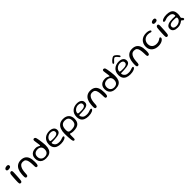

<svg xmlns="http://www.w3.org/2000/svg" viewBox="653 -3035 5603 5603"><g transform="rotate(-45 3455.0 -233.0)"><path d="M108.5 12Q91.5 12 81 4.5Q70.5 -3 66.2 -20Q62 -37 62 -64Q62 -81.5 62.8 -107.5Q63.5 -133.5 65 -164.5Q66.5 -195.5 68.5 -227.8Q70.5 -260 72.8 -289.8Q75 -319.5 77.5 -343.2Q80 -367 82 -380.5Q89.5 -408 104.2 -420.8Q119 -433.5 141.5 -433.5Q162.5 -433.5 172 -416.8Q181.5 -400 181.5 -367Q181.5 -353 180.5 -326.2Q179.5 -299.5 177.8 -265.8Q176 -232 174 -196.2Q172 -160.5 169.2 -127.8Q166.5 -95 164 -70Q161.5 -45 158.5 -34Q151.5 -7.5 139.2 2.2Q127 12 108.5 12ZM139.5 -520Q97.5 -520 83.2 -534.5Q69 -549 69 -566.5Q69 -589 85.2 -604.2Q101.5 -619.5 125.2 -627Q149 -634.5 172 -634.5Q189.5 -634.5 203.5 -629Q217.5 -623.5 225.5 -611.5Q233.5 -599.5 233.5 -580Q233.5 -559 220.8 -546Q208 -533 186.5 -526.5Q165 -520 139.5 -520Z M349.5 11Q331 11 320.8 -1Q310.5 -13 306.5 -39.5Q305.5 -53 305.2 -70.5Q305 -88 306 -110.2Q307 -132.5 309.5 -160Q316.5 -258 349.2 -326Q382 -394 440 -429.8Q498 -465.5 580 -465.5Q662 -465.5 719 -431.8Q776 -398 805.8 -326.8Q835.5 -255.5 835.5 -142.5Q835.5 -121.5 835 -103.8Q834.5 -86 833.5 -71.8Q832.5 -57.5 830 -46Q824.5 -14.5 813.2 -1.8Q802 11 782 11Q764.5 11 755 4Q745.5 -3 741.8 -17.2Q738 -31.5 736.5 -53Q735.5 -93.5 734.5 -124.2Q733.5 -155 731.5 -179.5Q729.5 -204 726.8 -225.5Q724 -247 719 -269.5Q707 -326.5 676.5 -357Q646 -387.5 584.5 -387.5Q524 -387.5 488.5 -354.5Q453 -321.5 433.5 -265.5Q425.5 -242 420.2 -217Q415 -192 412 -165.5Q409 -139 407 -110.8Q405 -82.5 403.5 -52Q401.5 -26.5 394.2 -12.8Q387 1 376 6Q365 11 349.5 11Z M1139.5 25.5Q1067 25.5 1014.5 -0.5Q962 -26.5 933.5 -76.2Q905 -126 905 -197.5Q905 -264.5 932 -311.2Q959 -358 1009 -382.5Q1059 -407 1127.5 -407Q1167 -407 1193.2 -398.5Q1219.5 -390 1236.5 -380Q1249 -372.5 1259.2 -367Q1269.5 -361.5 1274 -361.5Q1282 -361.5 1282 -377Q1282 -391.5 1279.2 -413.5Q1276.5 -435.5 1273 -461Q1269.5 -486.5 1265.5 -511.8Q1261.5 -537 1259 -558.2Q1256.5 -579.5 1256.5 -592Q1256.5 -638.5 1299 -638.5Q1315 -638.5 1328.5 -629.5Q1342 -620.5 1350.5 -603.5Q1357.5 -585 1364.5 -551.2Q1371.5 -517.5 1377.8 -476Q1384 -434.5 1389 -392.5Q1394 -350.5 1397 -314.2Q1400 -278 1400 -255.5Q1400 -161.5 1373.2 -99Q1346.5 -36.5 1289.2 -5.5Q1232 25.5 1139.5 25.5ZM1142.5 -34.5Q1193 -34.5 1227.8 -53.2Q1262.5 -72 1280.2 -107.5Q1298 -143 1298 -193Q1298 -241.5 1280 -274.5Q1262 -307.5 1229 -324.2Q1196 -341 1149.5 -341Q1100 -341 1063.8 -324.2Q1027.5 -307.5 1008 -274.2Q988.5 -241 988.5 -191Q988.5 -143 1007.5 -108Q1026.5 -73 1061 -53.8Q1095.5 -34.5 1142.5 -34.5Z M1749.5 32Q1666.5 32 1606.2 7Q1546 -18 1513.8 -70.5Q1481.5 -123 1481.5 -205.5Q1481.5 -273 1504 -323.8Q1526.5 -374.5 1565.5 -408.5Q1604.5 -442.5 1656 -459.5Q1707.5 -476.5 1766 -476.5Q1806 -476.5 1840.8 -467.8Q1875.5 -459 1902 -441Q1928.5 -423 1943.5 -395.5Q1958.5 -368 1958.5 -331Q1958.5 -288 1939.5 -262Q1920.5 -236 1887.8 -221.8Q1855 -207.5 1814 -201.5Q1773 -195.5 1729 -193Q1709 -191 1682 -189.8Q1655 -188.5 1630.8 -188.2Q1606.5 -188 1594 -188Q1579 -188 1573.8 -183.8Q1568.5 -179.5 1568.5 -168.5Q1568.5 -154.5 1576.2 -135Q1584 -115.5 1599 -97.5Q1626.5 -62.5 1662.8 -51Q1699 -39.5 1753 -39.5Q1796.5 -39.5 1830 -49.5Q1863.5 -59.5 1888.2 -69Q1913 -78.5 1930.5 -78.5Q1944.5 -78.5 1952.5 -73.2Q1960.5 -68 1960.5 -52.5Q1960.5 -38 1945 -23Q1929.5 -8 1901.2 4.5Q1873 17 1834.5 24.5Q1796 32 1749.5 32ZM1706.5 -234.5Q1752.5 -234.5 1791.5 -242.8Q1830.5 -251 1854.2 -271.8Q1878 -292.5 1878 -329.5Q1878 -373 1846.5 -395.8Q1815 -418.5 1756 -418.5Q1721.5 -418.5 1688.8 -406.2Q1656 -394 1630.5 -372.5Q1605 -351 1590 -323.5Q1575 -296 1575 -265Q1575 -250 1587.5 -243.8Q1600 -237.5 1628.8 -236Q1657.5 -234.5 1706.5 -234.5Z M2088 234Q2077 234 2068.8 228Q2060.5 222 2054.5 207.5Q2048.5 193 2044 167.5Q2041 144 2038.2 117.5Q2035.5 91 2033.5 63.2Q2031.5 35.5 2030.2 7.2Q2029 -21 2028.2 -48.2Q2027.5 -75.5 2027.5 -100.5Q2027.5 -200.5 2055 -277.8Q2082.5 -355 2142.2 -398.8Q2202 -442.5 2299 -442.5Q2362 -442.5 2408.5 -424.5Q2455 -406.5 2485.2 -374.5Q2515.5 -342.5 2530 -299Q2544.5 -255.5 2544.5 -204Q2544.5 -150.5 2530.2 -107.2Q2516 -64 2483.8 -33.5Q2451.5 -3 2397.8 13.2Q2344 29.5 2265 29.5Q2228.5 29.5 2204.8 24Q2181 18.5 2167.5 13Q2154 7.5 2147.5 7.5Q2138 7.5 2133.8 13.2Q2129.5 19 2128.5 41Q2127.5 50.5 2127.2 71.2Q2127 92 2126.8 115.5Q2126.5 139 2126.5 159.2Q2126.5 179.5 2126 188.5Q2125 213.5 2115.5 223.8Q2106 234 2088 234ZM2253.5 -42Q2332.5 -42 2378 -62Q2423.5 -82 2442.8 -120.2Q2462 -158.5 2462 -212.5Q2462 -254.5 2448.8 -291Q2435.5 -327.5 2400.8 -350.2Q2366 -373 2301.5 -373Q2254.5 -373 2221.8 -357.2Q2189 -341.5 2168.8 -312.2Q2148.5 -283 2139.5 -243.5Q2130.5 -204 2130.5 -156.5Q2130.5 -109 2141.2 -84.2Q2152 -59.5 2179 -50.8Q2206 -42 2253.5 -42Z M2889.5 32Q2806.5 32 2746.2 7Q2686 -18 2653.8 -70.5Q2621.5 -123 2621.5 -205.5Q2621.5 -273 2644 -323.8Q2666.5 -374.5 2705.5 -408.5Q2744.5 -442.5 2796 -459.5Q2847.5 -476.5 2906 -476.5Q2946 -476.5 2980.8 -467.8Q3015.5 -459 3042 -441Q3068.5 -423 3083.5 -395.5Q3098.5 -368 3098.5 -331Q3098.5 -288 3079.5 -262Q3060.5 -236 3027.8 -221.8Q2995 -207.5 2954 -201.5Q2913 -195.5 2869 -193Q2849 -191 2822 -189.8Q2795 -188.5 2770.8 -188.2Q2746.5 -188 2734 -188Q2719 -188 2713.8 -183.8Q2708.5 -179.5 2708.5 -168.5Q2708.5 -154.5 2716.2 -135Q2724 -115.5 2739 -97.5Q2766.5 -62.5 2802.8 -51Q2839 -39.5 2893 -39.5Q2936.5 -39.5 2970 -49.5Q3003.5 -59.5 3028.2 -69Q3053 -78.5 3070.5 -78.5Q3084.5 -78.5 3092.5 -73.2Q3100.5 -68 3100.5 -52.5Q3100.5 -38 3085 -23Q3069.5 -8 3041.2 4.5Q3013 17 2974.5 24.5Q2936 32 2889.5 32ZM2846.5 -234.5Q2892.5 -234.5 2931.5 -242.8Q2970.5 -251 2994.2 -271.8Q3018 -292.5 3018 -329.5Q3018 -373 2986.5 -395.8Q2955 -418.5 2896 -418.5Q2861.5 -418.5 2828.8 -406.2Q2796 -394 2770.5 -372.5Q2745 -351 2730 -323.5Q2715 -296 2715 -265Q2715 -250 2727.5 -243.8Q2740 -237.5 2768.8 -236Q2797.5 -234.5 2846.5 -234.5Z M3215.5 11Q3197 11 3186.8 -1Q3176.5 -13 3172.5 -39.5Q3171.5 -53 3171.2 -70.5Q3171 -88 3172 -110.2Q3173 -132.5 3175.5 -160Q3182.5 -258 3215.2 -326Q3248 -394 3306 -429.8Q3364 -465.5 3446 -465.5Q3528 -465.5 3585 -431.8Q3642 -398 3671.8 -326.8Q3701.5 -255.5 3701.5 -142.5Q3701.5 -121.5 3701 -103.8Q3700.5 -86 3699.5 -71.8Q3698.5 -57.5 3696 -46Q3690.5 -14.5 3679.2 -1.8Q3668 11 3648 11Q3630.5 11 3621 4Q3611.5 -3 3607.8 -17.2Q3604 -31.5 3602.5 -53Q3601.5 -93.5 3600.5 -124.2Q3599.5 -155 3597.5 -179.5Q3595.5 -204 3592.8 -225.5Q3590 -247 3585 -269.5Q3573 -326.5 3542.5 -357Q3512 -387.5 3450.5 -387.5Q3390 -387.5 3354.5 -354.5Q3319 -321.5 3299.5 -265.5Q3291.5 -242 3286.2 -217Q3281 -192 3278 -165.5Q3275 -139 3273 -110.8Q3271 -82.5 3269.5 -52Q3267.5 -26.5 3260.2 -12.8Q3253 1 3242 6Q3231 11 3215.5 11Z M4005.5 25.5Q3933 25.5 3880.5 -0.5Q3828 -26.5 3799.5 -76.2Q3771 -126 3771 -197.5Q3771 -264.5 3798 -311.2Q3825 -358 3875 -382.5Q3925 -407 3993.5 -407Q4033 -407 4059.2 -398.5Q4085.5 -390 4102.5 -380Q4115 -372.5 4125.2 -367Q4135.5 -361.5 4140 -361.5Q4148 -361.5 4148 -377Q4148 -391.5 4145.2 -413.5Q4142.5 -435.5 4139 -461Q4135.5 -486.5 4131.5 -511.8Q4127.5 -537 4125 -558.2Q4122.5 -579.5 4122.5 -592Q4122.5 -638.5 4165 -638.5Q4181 -638.5 4194.5 -629.5Q4208 -620.5 4216.5 -603.5Q4223.5 -585 4230.5 -551.2Q4237.5 -517.5 4243.8 -476Q4250 -434.5 4255 -392.5Q4260 -350.5 4263 -314.2Q4266 -278 4266 -255.5Q4266 -161.5 4239.2 -99Q4212.5 -36.5 4155.2 -5.5Q4098 25.5 4005.5 25.5ZM4008.5 -34.5Q4059 -34.5 4093.8 -53.2Q4128.5 -72 4146.2 -107.5Q4164 -143 4164 -193Q4164 -241.5 4146 -274.5Q4128 -307.5 4095 -324.2Q4062 -341 4015.5 -341Q3966 -341 3929.8 -324.2Q3893.5 -307.5 3874 -274.2Q3854.5 -241 3854.5 -191Q3854.5 -143 3873.5 -108Q3892.5 -73 3927 -53.8Q3961.5 -34.5 4008.5 -34.5Z M4615.5 32Q4532.5 32 4472.2 7Q4412 -18 4379.8 -70.5Q4347.5 -123 4347.5 -205.5Q4347.5 -273 4370 -323.8Q4392.5 -374.5 4431.5 -408.5Q4470.5 -442.5 4522 -459.5Q4573.5 -476.5 4632 -476.5Q4672 -476.5 4706.8 -467.8Q4741.5 -459 4768 -441Q4794.5 -423 4809.5 -395.5Q4824.5 -368 4824.5 -331Q4824.5 -288 4805.5 -262Q4786.5 -236 4753.8 -221.8Q4721 -207.5 4680 -201.5Q4639 -195.5 4595 -193Q4575 -191 4548 -189.8Q4521 -188.5 4496.8 -188.2Q4472.5 -188 4460 -188Q4445 -188 4439.8 -183.8Q4434.5 -179.5 4434.5 -168.5Q4434.5 -154.5 4442.2 -135Q4450 -115.5 4465 -97.5Q4492.5 -62.5 4528.8 -51Q4565 -39.5 4619 -39.5Q4662.5 -39.5 4696 -49.5Q4729.5 -59.5 4754.2 -69Q4779 -78.5 4796.5 -78.5Q4810.5 -78.5 4818.5 -73.2Q4826.5 -68 4826.5 -52.5Q4826.5 -38 4811 -23Q4795.5 -8 4767.2 4.5Q4739 17 4700.5 24.5Q4662 32 4615.5 32ZM4572.5 -234.5Q4618.5 -234.5 4657.5 -242.8Q4696.5 -251 4720.2 -271.8Q4744 -292.5 4744 -329.5Q4744 -373 4712.5 -395.8Q4681 -418.5 4622 -418.5Q4587.5 -418.5 4554.8 -406.2Q4522 -394 4496.5 -372.5Q4471 -351 4456 -323.5Q4441 -296 4441 -265Q4441 -250 4453.5 -243.8Q4466 -237.5 4494.8 -236Q4523.5 -234.5 4572.5 -234.5ZM4489.5 -533.5Q4469 -533.5 4469 -554.5Q4469 -569.5 4487 -593.8Q4505 -618 4532.5 -642.2Q4560 -666.5 4588.8 -683Q4617.5 -699.5 4638 -699.5Q4658 -699.5 4683.2 -683.8Q4708.5 -668 4732.2 -644.5Q4756 -621 4771.5 -597.8Q4787 -574.5 4787 -560Q4787 -550 4781.8 -544.5Q4776.5 -539 4768 -539Q4753.5 -539 4742.2 -550Q4731 -561 4714 -585Q4702.5 -600.5 4688.2 -614.8Q4674 -629 4659.8 -638Q4645.5 -647 4634 -647Q4624 -647 4608.5 -636Q4593 -625 4576.2 -608.5Q4559.5 -592 4544.5 -575Q4525.5 -552.5 4514 -543Q4502.5 -533.5 4489.5 -533.5Z M4941.5 11Q4923 11 4912.8 -1Q4902.5 -13 4898.5 -39.5Q4897.5 -53 4897.2 -70.5Q4897 -88 4898 -110.2Q4899 -132.5 4901.5 -160Q4908.5 -258 4941.2 -326Q4974 -394 5032 -429.8Q5090 -465.5 5172 -465.5Q5254 -465.5 5311 -431.8Q5368 -398 5397.8 -326.8Q5427.5 -255.5 5427.5 -142.5Q5427.5 -121.5 5427 -103.8Q5426.5 -86 5425.5 -71.8Q5424.5 -57.5 5422 -46Q5416.5 -14.5 5405.2 -1.8Q5394 11 5374 11Q5356.5 11 5347 4Q5337.5 -3 5333.8 -17.2Q5330 -31.5 5328.5 -53Q5327.5 -93.5 5326.5 -124.2Q5325.5 -155 5323.5 -179.5Q5321.5 -204 5318.8 -225.5Q5316 -247 5311 -269.5Q5299 -326.5 5268.5 -357Q5238 -387.5 5176.5 -387.5Q5116 -387.5 5080.5 -354.5Q5045 -321.5 5025.5 -265.5Q5017.5 -242 5012.2 -217Q5007 -192 5004 -165.5Q5001 -139 4999 -110.8Q4997 -82.5 4995.5 -52Q4993.5 -26.5 4986.2 -12.8Q4979 1 4968 6Q4957 11 4941.5 11Z M5774 27.5Q5716 27.5 5665.8 11Q5615.5 -5.5 5577.5 -37.5Q5539.5 -69.5 5518.2 -116Q5497 -162.5 5497 -222.5Q5497 -286.5 5517.8 -337.8Q5538.5 -389 5576.5 -425.5Q5614.5 -462 5667.5 -481.2Q5720.5 -500.5 5784.5 -500.5Q5833 -500.5 5868.2 -491.5Q5903.5 -482.5 5923 -468.8Q5942.5 -455 5942.5 -441.5Q5942.5 -434 5938.2 -427.5Q5934 -421 5927.2 -417.5Q5920.5 -414 5912.5 -414Q5902 -414 5888.5 -419.2Q5875 -424.5 5853 -429.8Q5831 -435 5794.5 -435Q5749.5 -435 5712.8 -420.5Q5676 -406 5649.2 -379.2Q5622.5 -352.5 5608 -316.2Q5593.5 -280 5593.5 -236Q5593.5 -178.5 5618 -138.8Q5642.5 -99 5684.2 -78.2Q5726 -57.5 5778 -57.5Q5827 -57.5 5860 -67.8Q5893 -78 5914 -91.5Q5935 -105 5948 -115.2Q5961 -125.5 5970 -125.5Q5982.5 -125.5 5989.2 -120Q5996 -114.5 5998.8 -106.5Q6001.5 -98.5 6001.5 -91Q6001.5 -73.5 5986.8 -53Q5972 -32.5 5943.2 -14.2Q5914.5 4 5872 15.8Q5829.5 27.5 5774 27.5Z M6155 12Q6138 12 6127.5 4.5Q6117 -3 6112.8 -20Q6108.5 -37 6108.5 -64Q6108.5 -81.5 6109.2 -107.5Q6110 -133.5 6111.5 -164.5Q6113 -195.5 6115 -227.8Q6117 -260 6119.2 -289.8Q6121.5 -319.5 6124 -343.2Q6126.5 -367 6128.5 -380.5Q6136 -408 6150.8 -420.8Q6165.5 -433.5 6188 -433.5Q6209 -433.5 6218.5 -416.8Q6228 -400 6228 -367Q6228 -353 6227 -326.2Q6226 -299.5 6224.2 -265.8Q6222.5 -232 6220.5 -196.2Q6218.5 -160.5 6215.8 -127.8Q6213 -95 6210.5 -70Q6208 -45 6205 -34Q6198 -7.5 6185.8 2.2Q6173.5 12 6155 12ZM6186 -520Q6144 -520 6129.8 -534.5Q6115.5 -549 6115.5 -566.5Q6115.5 -589 6131.8 -604.2Q6148 -619.5 6171.8 -627Q6195.5 -634.5 6218.5 -634.5Q6236 -634.5 6250 -629Q6264 -623.5 6272 -611.5Q6280 -599.5 6280 -580Q6280 -559 6267.2 -546Q6254.5 -533 6233 -526.5Q6211.5 -520 6186 -520Z M6553.5 43.5Q6513.5 43.5 6478.8 35.5Q6444 27.5 6417.5 10.2Q6391 -7 6376.2 -34.2Q6361.5 -61.5 6361.5 -100.5Q6361.5 -147 6384.2 -176.5Q6407 -206 6445.5 -222.5Q6484 -239 6532.8 -245.2Q6581.5 -251.5 6633 -251.5Q6650 -251.5 6667.8 -250.2Q6685.5 -249 6701.2 -248.2Q6717 -247.5 6728 -247.5Q6741.5 -247.5 6746.2 -251.8Q6751 -256 6751 -267Q6751 -289.5 6745.2 -307Q6739.5 -324.5 6729 -338Q6718.5 -351.5 6704 -360.5Q6681.5 -376 6650 -382.5Q6618.5 -389 6582.5 -389Q6540.5 -389 6510 -380Q6479.5 -371 6457.8 -361.8Q6436 -352.5 6419.5 -352.5Q6400 -352.5 6389.8 -359Q6379.5 -365.5 6379.5 -379.5Q6379.5 -395.5 6394.8 -410.2Q6410 -425 6437.2 -436.5Q6464.5 -448 6501.8 -454.8Q6539 -461.5 6582.5 -461.5Q6669 -461.5 6726.5 -438.8Q6784 -416 6812.8 -365.8Q6841.5 -315.5 6841.5 -232.5Q6841.5 -205.5 6838.5 -185.5Q6835.5 -165.5 6831.5 -150.8Q6827.5 -136 6824.5 -125.5Q6821.5 -115 6821.5 -106.5Q6821.5 -95 6829 -85.2Q6836.5 -75.5 6846.2 -66.2Q6856 -57 6863.5 -47Q6871 -37 6871 -25Q6871 -6.5 6859 1Q6847 8.5 6834 8.5Q6819.5 8.5 6810.2 -1.5Q6801 -11.5 6793 -21.5Q6785 -31.5 6773 -31.5Q6766 -31.5 6758.2 -28Q6750.5 -24.5 6738.5 -15.5Q6724 -4.5 6701 9.2Q6678 23 6642.2 33.2Q6606.5 43.5 6553.5 43.5ZM6565.5 -17.5Q6600.5 -17.5 6633.2 -28.5Q6666 -39.5 6691.8 -59.2Q6717.5 -79 6732.8 -105.5Q6748 -132 6748 -163Q6748 -181.5 6735.2 -189.5Q6722.5 -197.5 6693.8 -199.5Q6665 -201.5 6616 -201.5Q6569.5 -201.5 6530 -192.2Q6490.5 -183 6466.8 -161.5Q6443 -140 6443 -103Q6443 -74 6457.2 -55.2Q6471.5 -36.5 6499 -27Q6526.5 -17.5 6565.5 -17.5Z"/></g></svg>

Font: Gluten Thin Light
Style: Regular
Weight: 300
Version: Version 1.300